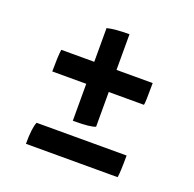

<svg xmlns="http://www.w3.org/2000/svg" viewBox="-100 -647 745 738"><g transform="rotate(20 272.5 -278.0)"><path d="M310 -308V-166Q290 -157 227 -157H218V-308H79Q79 -369 83 -398H218V-536Q250 -544 309 -544V-398H457Q457 -316 454 -308ZM79 -12Q79 -78 90 -102H458Q458 -32 454 -12Z"/></g></svg>

Font: Oleo Script Swash Caps
Style: Regular
Weight: 400
Designer: Soytutype
Foundry: Soytutype
Version: Version 1.002